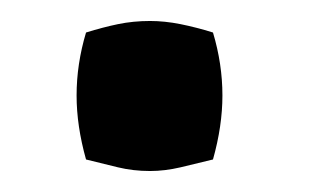

<svg xmlns="http://www.w3.org/2000/svg" viewBox="-20 -153 295 183"><path d="M123 -133Q137 -133 152 -130Q167 -127 183 -122Q192 -92 192 -62Q192 -33 183 -1Q167 3 152 6.5Q137 10 123 10Q107 10 92.5 6.5Q78 3 62 -1Q53 -33 53 -62Q53 -92 62 -122Q78 -127 92.5 -130Q107 -133 123 -133Z"/></svg>

Font: Ruwudu
Style: Bold
Weight: 700
Designer: Becca Hirsbrunner Spalinger
Foundry: SIL International
Version: Version 3.000